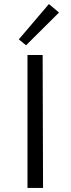

<svg xmlns="http://www.w3.org/2000/svg" viewBox="-20 -930 350 950"><path d="M109 -706 73 -735 222 -910 272 -868ZM116 0V-658H191L193 0Z"/></svg>

Font: EauTestInfant
Style: Regular
Weight: 400
Designer: Christian Thalmann (Catharsis Fonts)
Version: Version 0.001;PS 000.001;hotconv 1.0.88;makeotf.lib2.5.64775